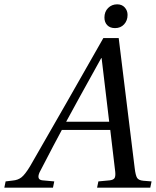

<svg xmlns="http://www.w3.org/2000/svg" viewBox="-43 -868 721 888"><path d="M440 -787Q440 -814 457 -831Q474 -848 499 -848Q521 -848 534 -833.5Q547 -819 547 -799Q547 -773 531 -755.5Q515 -738 489 -738Q466 -738 453 -751.5Q440 -765 440 -787ZM-23 0 -17 -29 16 -33Q40 -35 56.5 -48Q73 -61 96 -99Q99 -104 267 -397L435 -692H506L580 -90Q584 -57 591 -45.5Q598 -34 620 -32L658 -29L652 0H406L412 -29L465 -34Q481 -36 486.5 -44Q492 -52 490 -73L467 -267H243Q214 -214 140 -71Q125 -37 153 -34L208 -29L202 0ZM263 -305H462L427 -599H425Q305 -383 263 -305Z"/></svg>

Font: Heuristica
Style: Italic
Weight: 400
Italic angle: -13°
Version: Version 1.0.2